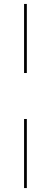

<svg xmlns="http://www.w3.org/2000/svg" viewBox="-20 -720 255 973"><path d="M116 233V-117H102V233ZM116 -350V-700H102V-350Z"/></svg>

Font: Josefin Slab Thin Thin
Style: Regular
Weight: 250
Version: Version 2.000